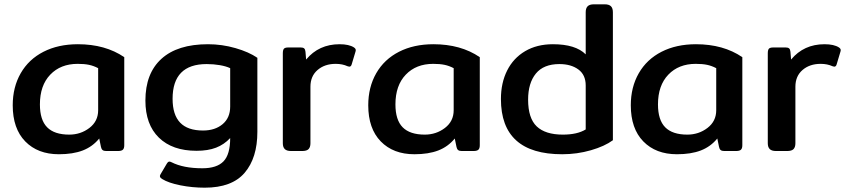

<svg xmlns="http://www.w3.org/2000/svg" viewBox="-20 -700 3936 890"><path d="M39 -212Q39 -296 76 -360.5Q113 -425 181.5 -460Q250 -495 341 -495Q468 -495 556 -435V-27Q556 -12 549.5 -6Q543 0 527 0H472Q461 0 455.5 -4.5Q450 -9 448 -19L440 -58Q409 -20 363.5 -2.5Q318 15 253 15Q155 15 97 -44.5Q39 -104 39 -212ZM435 -189V-384Q414 -395 392.5 -399.5Q371 -404 340 -404Q261 -404 213 -354Q165 -304 165 -216Q165 -144 198.5 -110Q232 -76 301 -76Q354 -76 394.5 -107Q435 -138 435 -189Z M732 130Q716 121 724 108L753 59Q759 49 765 49Q769 49 775 52Q830 80 918 80Q985 80 1016 48Q1047 16 1047 -60Q1019 -30 981.5 -15.5Q944 -1 891 -1Q779 -1 716.5 -62Q654 -123 654 -234Q654 -360 728.5 -427.5Q803 -495 944 -495Q1009 -495 1071.5 -477Q1134 -459 1173 -432V-89Q1173 32 1114 101Q1055 170 929 170Q871 170 816 159Q761 148 732 130ZM1047 -206V-384Q1028 -393 999 -398Q970 -403 938 -403Q780 -403 780 -242Q780 -168 815 -131.5Q850 -95 921 -95Q977 -95 1012 -124.5Q1047 -154 1047 -206Z M1291 -36V-453Q1291 -468 1296 -474Q1301 -480 1317 -480H1374Q1385 -480 1390 -475.5Q1395 -471 1396 -460L1399 -424Q1458 -495 1554 -495Q1598 -495 1621 -480Q1627 -476 1628.5 -471.5Q1630 -467 1628 -461L1610 -401Q1607 -391 1599 -391L1591 -393Q1567 -404 1536 -404Q1485 -404 1452 -375.5Q1419 -347 1419 -298V-36Q1419 -18 1410.5 -9Q1402 0 1381 0H1329Q1309 0 1300 -9Q1291 -18 1291 -36Z M1687 -212Q1687 -296 1724 -360.5Q1761 -425 1829.5 -460Q1898 -495 1989 -495Q2116 -495 2204 -435V-27Q2204 -12 2197.5 -6Q2191 0 2175 0H2120Q2109 0 2103.5 -4.5Q2098 -9 2096 -19L2088 -58Q2057 -20 2011.5 -2.5Q1966 15 1901 15Q1803 15 1745 -44.5Q1687 -104 1687 -212ZM2083 -189V-384Q2062 -395 2040.5 -399.5Q2019 -404 1988 -404Q1909 -404 1861 -354Q1813 -304 1813 -216Q1813 -144 1846.5 -110Q1880 -76 1949 -76Q2002 -76 2042.5 -107Q2083 -138 2083 -189Z M2302 -241Q2302 -316 2331 -373.5Q2360 -431 2414.5 -463Q2469 -495 2543 -495Q2648 -495 2695 -448V-643Q2695 -662 2704 -671Q2713 -680 2733 -680H2783Q2803 -680 2812 -671Q2821 -662 2821 -643V-50Q2783 -22 2719 -3.5Q2655 15 2586 15Q2302 15 2302 -241ZM2695 -100V-304Q2695 -353 2661 -378Q2627 -403 2573 -403Q2500 -403 2464 -359Q2428 -315 2428 -238Q2428 -152 2468 -114Q2508 -76 2589 -76Q2656 -76 2695 -100Z M2904 -212Q2904 -296 2941 -360.5Q2978 -425 3046.5 -460Q3115 -495 3206 -495Q3333 -495 3421 -435V-27Q3421 -12 3414.5 -6Q3408 0 3392 0H3337Q3326 0 3320.5 -4.5Q3315 -9 3313 -19L3305 -58Q3274 -20 3228.5 -2.5Q3183 15 3118 15Q3020 15 2962 -44.5Q2904 -104 2904 -212ZM3300 -189V-384Q3279 -395 3257.5 -399.5Q3236 -404 3205 -404Q3126 -404 3078 -354Q3030 -304 3030 -216Q3030 -144 3063.5 -110Q3097 -76 3166 -76Q3219 -76 3259.5 -107Q3300 -138 3300 -189Z M3539 -36V-453Q3539 -468 3544 -474Q3549 -480 3565 -480H3622Q3633 -480 3638 -475.5Q3643 -471 3644 -460L3647 -424Q3706 -495 3802 -495Q3846 -495 3869 -480Q3875 -476 3876.5 -471.5Q3878 -467 3876 -461L3858 -401Q3855 -391 3847 -391L3839 -393Q3815 -404 3784 -404Q3733 -404 3700 -375.5Q3667 -347 3667 -298V-36Q3667 -18 3658.5 -9Q3650 0 3629 0H3577Q3557 0 3548 -9Q3539 -18 3539 -36Z"/></svg>

Font: Mitr
Style: Regular
Weight: 400
Designer: Thanarat Vachiruckul
Foundry: Cadson Demak
Version: Version 1.003